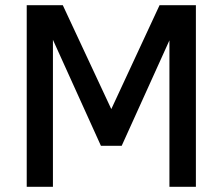

<svg xmlns="http://www.w3.org/2000/svg" viewBox="-20 -720 857 740"><path d="M83 0V-700H222L433 -248H385L595 -700H735V0H633V-645L669 -644L449 -158H369L149 -644L184 -645V0Z"/></svg>

Font: SUSE Medium
Style: Regular
Weight: 500
Designer: Rene Bieder
Foundry: SUSE
Version: Version 1.000